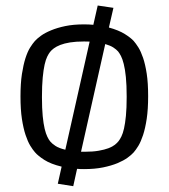

<svg xmlns="http://www.w3.org/2000/svg" viewBox="-20 -592 603 686"><path d="M280.3 -504.9Q297.9 -504.9 313.5 -503.4L329.1 -572.3L385.3 -564L369.1 -493.7Q404.3 -483.9 425.8 -470.5Q447.3 -457 457.5 -445.8Q465.3 -437 474.4 -422.6Q483.4 -408.2 491.2 -385.3Q499 -362.3 504.2 -328.9Q509.3 -295.4 509.3 -248.5Q509.3 -201.7 504.2 -167.5Q499 -133.3 491.2 -109.6Q483.4 -85.9 474.4 -71Q465.3 -56.2 457.5 -47.4Q449.7 -38.6 435.5 -28.3Q421.4 -18.1 399.7 -9Q377.9 0 348.4 6.1Q318.8 12.2 280.3 12.2Q273.4 12.2 267.3 12Q261.2 11.7 255.4 11.2L241.7 73.2L186.5 64.5L200.2 3.4Q161.6 -5.9 138.7 -20.5Q115.7 -35.2 105 -47.9Q97.2 -56.6 88.1 -71.5Q79.1 -86.4 71.3 -109.9Q63.5 -133.3 58.3 -167Q53.2 -200.7 53.2 -247.1Q53.2 -293.9 58.3 -327.4Q63.5 -360.8 71 -384.3Q78.6 -407.7 87.6 -422.1Q96.7 -436.5 104.5 -445.3Q112.3 -454.1 126.5 -464.4Q140.6 -474.6 162.4 -483.6Q184.1 -492.7 213.1 -498.8Q242.2 -504.9 280.3 -504.9ZM280.3 -443.8Q251 -443.8 230.2 -440.4Q209.5 -437 195.3 -431.4Q181.2 -425.8 172.4 -419.2Q163.6 -412.6 158.7 -406.2Q153.8 -399.9 148.7 -389.6Q143.6 -379.4 139.4 -361.1Q135.3 -342.8 132.6 -314.7Q129.9 -286.6 129.9 -245.1Q129.9 -204.6 132.6 -177.2Q135.3 -149.9 139.6 -131.8Q144 -113.8 149.2 -103.3Q154.3 -92.8 159.2 -86.9Q165.5 -79.1 178 -70.8Q190.4 -62.5 213.4 -57.1L300.3 -443.4Q295.4 -443.4 290.5 -443.6Q285.6 -443.8 280.3 -443.8ZM401.9 -408.2Q396 -415 385.3 -422.1Q374.5 -429.2 356 -434.6L269.5 -49.8H283.2Q312 -49.8 332.8 -53.5Q353.5 -57.1 367.7 -62.5Q381.8 -67.9 390.4 -74.7Q398.9 -81.5 403.8 -87.9Q408.7 -94.2 413.8 -104.5Q418.9 -114.7 423.1 -132.8Q427.2 -150.9 429.9 -178.2Q432.6 -205.6 432.6 -246.1Q432.6 -288.6 429.7 -316.9Q426.8 -345.2 422.1 -363.5Q417.5 -381.8 412.1 -392.1Q406.7 -402.3 401.9 -408.2Z"/></svg>

Font: Metrophobic
Style: Regular
Weight: 400
Designer: vernon adams
Foundry: vernon adams
Version: Version 1.000